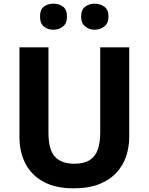

<svg xmlns="http://www.w3.org/2000/svg" viewBox="-20 -1015 810 1046"><path d="M380 11Q284 11 218.5 -24Q153 -59 119.5 -122Q86 -185 86 -269V-757H244V-292Q244 -199 279.5 -161Q315 -123 385 -123Q438 -123 469 -143Q500 -163 513 -201Q526 -239 526 -293V-757H684V-268Q684 -216 668 -166Q652 -116 616 -76Q580 -36 522 -12.5Q464 11 380 11ZM495 -853Q467 -853 444.5 -870.5Q422 -888 422 -924Q422 -963 444.5 -979Q467 -995 495 -995Q525 -995 548 -979Q571 -963 571 -925Q571 -888 548 -870.5Q525 -853 495 -853ZM271 -853Q240 -853 219 -870.5Q198 -888 198 -924Q198 -963 219 -979Q240 -995 271 -995Q301 -995 323 -979Q345 -963 345 -925Q345 -888 323 -870.5Q301 -853 271 -853Z"/></svg>

Font: Menbere
Style: Regular
Weight: 400
Designer: Aleme Tadesse
Foundry: Sorkin Type Co
Version: Version 1.000